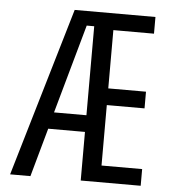

<svg xmlns="http://www.w3.org/2000/svg" viewBox="-51 -744 702 791"><g transform="rotate(5 300.0 -349.0)"><path d="M312 -201H160L104 0H20L226 -698H560V-629H392V-388H548V-319H392V-69H560V0H312ZM281 -638 178 -270H312V-638Z"/></g></svg>

Font: Lilex
Style: Regular
Weight: 400
Monospace: yes
Designer: Mike Abbink, Paul van der Laan, Pieter van Rosmalen, Mikhael Khrustik
Foundry: Mikhael Khrustik
Version: Version 2.510